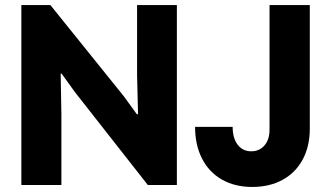

<svg xmlns="http://www.w3.org/2000/svg" viewBox="-20 -740 1325 768"><path d="M65.4 -719.7H181.6L475.6 -354.5L527.3 -283.2H532.2L528.3 -439.5V-719.7H687.5V0H571.3L279.3 -372.1L226.6 -445.3H222.7L225.6 -281.2V0H65.4ZM760.3 -232.4H910.6Q910.6 -187.5 930.7 -161.1Q950.7 -134.8 984.9 -134.8Q1018.1 -134.8 1038.3 -158.7Q1058.6 -182.6 1058.1 -223.6V-719.7H1219.2V-225.6Q1219.2 -154.3 1190.4 -101.3Q1161.6 -48.3 1109.6 -20.3Q1057.6 7.8 988.8 7.8Q919.4 7.8 867.7 -21.7Q815.9 -51.3 788.1 -105.7Q760.3 -160.2 760.3 -232.4Z"/></svg>

Font: Reddit Sans Strawberry ExBold
Style: Regular
Weight: 800
Designer: Stephen Hutchings
Foundry: Reddit
Version: Version 1.013